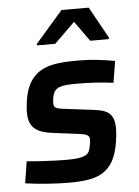

<svg xmlns="http://www.w3.org/2000/svg" viewBox="-53 -785 605 835"><g transform="rotate(-5 249.0 -367.5)"><path d="M24 0ZM216 8Q194 8 168.5 7Q143 6 117.5 4Q92 2 68 -0.5Q44 -3 24 -6L39 -101Q53 -100 73.5 -98Q94 -96 118 -95Q142 -94 166 -93Q190 -92 211 -92Q245 -92 265 -95Q285 -98 296.5 -104.5Q308 -111 312 -121.5Q316 -132 319 -147Q322 -164 321.5 -173.5Q321 -183 315.5 -188Q310 -193 299.5 -195.5Q289 -198 272 -200L155 -215Q119 -220 98.5 -231.5Q78 -243 68.5 -261.5Q59 -280 58.5 -306Q58 -332 63 -365Q71 -416 91 -446.5Q111 -477 140.5 -492.5Q170 -508 208.5 -513Q247 -518 292 -518Q314 -518 337 -517Q360 -516 382.5 -513.5Q405 -511 425 -508Q445 -505 460 -502L445 -408Q410 -413 367 -415.5Q324 -418 289 -418Q261 -418 241.5 -416.5Q222 -415 209 -410Q196 -405 188.5 -394Q181 -383 178 -365Q176 -350 176 -341Q176 -332 180.5 -326.5Q185 -321 194.5 -318.5Q204 -316 220 -314L350 -298Q376 -295 395 -288Q414 -281 425 -265.5Q436 -250 438 -222.5Q440 -195 433 -150Q425 -99 407 -67.5Q389 -36 361.5 -19.5Q334 -3 297.5 2.5Q261 8 216 8ZM127 -599ZM127 -599 128 -606 247 -743H366L442 -606L441 -599H360L297 -687L207 -599Z"/></g></svg>

Font: Azeri Sans SemiBold
Style: Italic
Weight: 600
Designer: Hector Gatti & Omnibus-Type (original fonts) / Cristiano Sobral (main changes and remastering)
Foundry: Omnibus-Type
Version: Version 0.07;August 21, 2020;FontCreator 13.0.0.2681 64-bit;